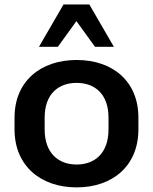

<svg xmlns="http://www.w3.org/2000/svg" viewBox="-20 -813 671 844"><path d="M316.9 10.7C475.1 10.7 588.4 -84 588.4 -244.1V-295.9C588.4 -456.1 475.1 -549.3 316.9 -549.3C158.7 -549.3 43.9 -456.1 43.9 -295.9V-244.1C43.9 -84 158.7 10.7 316.9 10.7ZM234.4 -607.4 315.9 -720.2 397.5 -607.4H480.5L372.6 -793.5H259.3L151.4 -607.4ZM316.9 -89.8C237.3 -89.8 176.3 -139.2 176.3 -244.1V-295.9C176.3 -400.4 237.3 -448.7 316.9 -448.7C396.5 -448.7 457 -399.9 457 -295.9V-244.1C457 -139.6 396.5 -89.8 316.9 -89.8Z"/></svg>

Font: Winston SemiBold
Style: Regular
Weight: 600
Designer: Vernon Adams, Kim Jin-seong, David Berlow, Cristiano Sobral
Foundry: The Winston Project Authors
Version: Version 3.004